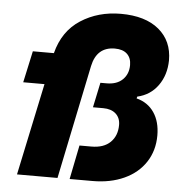

<svg xmlns="http://www.w3.org/2000/svg" viewBox="-52 -786 790 836"><g transform="rotate(5 342.5 -368.0)"><path d="M75 -540H167Q192 -638 268 -687Q344 -736 443 -736Q550 -736 609.5 -686.5Q669 -637 669 -552Q668 -488 635 -442Q602 -396 545 -383L543 -375Q593 -362 620 -322Q647 -282 647 -222Q647 -156 614 -105.5Q581 -55 521 -27.5Q461 0 383 0H283L313 -149H365Q419 -149 448 -177.5Q477 -206 477 -253Q477 -284 457 -302Q437 -320 402 -320H357L380 -429H407Q452 -429 477 -453.5Q502 -478 502 -517Q502 -548 483.5 -565.5Q465 -583 430 -583Q351 -583 333 -498L230 0H53L138 -402H45Z"/></g></svg>

Font: Mona Sans ExtraBold
Style: Italic
Weight: 800
Italic angle: -11.7°
Designer: Deni Anggara
Foundry: GitHub
Version: Version 2.000